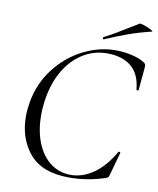

<svg xmlns="http://www.w3.org/2000/svg" viewBox="-88 -853 769 934"><g transform="rotate(10 296.5 -385.5)"><path d="M59 -245Q59 -276 66 -318Q83 -411 139 -483.5Q195 -556 273.5 -596Q352 -636 434 -636Q476 -636 516 -626.5Q556 -617 579 -601Q585 -596 586.5 -592Q588 -588 587 -577L577 -466Q576 -462 571 -462Q566 -462 566 -466Q559 -542 514.5 -578Q470 -614 396 -614Q332 -614 278 -581Q224 -548 187.5 -487.5Q151 -427 138 -346Q131 -305 131 -262Q131 -187 154.5 -127.5Q178 -68 221.5 -34.5Q265 -1 323 -1Q381 -1 435 -38.5Q489 -76 532 -151Q534 -153 535 -153Q538 -153 540.5 -151Q543 -149 542 -147L512 -40Q509 -27 506 -23Q503 -19 494 -16Q407 13 317 13Q184 13 121.5 -60.5Q59 -134 59 -245ZM367 -678Q363 -678 362 -682.5Q361 -687 364 -689Q398 -706 430 -725.5Q462 -745 470 -750L526 -784Q530 -786 549.5 -779.5Q569 -773 583.5 -765Q598 -757 591 -756Q529 -741 477.5 -722.5Q426 -704 369 -679Z"/></g></svg>

Font: Cormorant Infant
Style: Italic
Weight: 400
Italic angle: -10°
Designer: Christian Thalmann (Catharsis Fonts)
Foundry: Catharsis Fonts
Version: Version 4.000